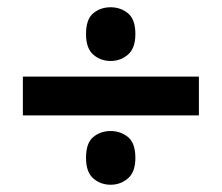

<svg xmlns="http://www.w3.org/2000/svg" viewBox="-20 -617 612 529"><path d="M43 -299V-406H528V-299ZM285 -108Q257 -108 237 -125.5Q217 -143 217 -182Q217 -223 237 -239.5Q257 -256 285 -256Q312 -256 332.5 -239.5Q353 -223 353 -182Q353 -143 332.5 -125.5Q312 -108 285 -108ZM285 -449Q257 -449 237 -466.5Q217 -484 217 -523Q217 -564 237 -580.5Q257 -597 285 -597Q312 -597 332.5 -580.5Q353 -564 353 -523Q353 -484 332.5 -466.5Q312 -449 285 -449Z"/></svg>

Font: Noto Sans Sora Sompeng
Style: Bold
Weight: 700
Designer: Monotype Design Team. David Williams.
Foundry: Monotype Imaging Inc.
Version: Version 2.101